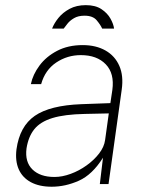

<svg xmlns="http://www.w3.org/2000/svg" viewBox="-20 -698 570 728"><path d="M176 10Q129 10 97 -7.2Q65 -24.5 51 -56.2Q37 -88 42.5 -132Q54.5 -219 112 -258.8Q169.5 -298.5 288.5 -303L398.5 -307L406 -357Q414.5 -419.5 381 -454.2Q347.5 -489 286.5 -489Q235 -489 193 -460.8Q151 -432.5 136 -379H97Q104.5 -415.5 129.8 -449.5Q155 -483.5 196.5 -505.2Q238 -527 293.5 -527Q344 -527 380 -506.5Q416 -486 432.5 -448.2Q449 -410.5 441.5 -358L391.5 0H358.5L370.5 -100Q330 -35.5 279 -12.8Q228 10 176 10ZM186.5 -27Q216 -27 248 -38.8Q280 -50.5 308.2 -70.8Q336.5 -91 355.8 -116Q375 -141 378.5 -167L392.5 -268L301 -266Q225 -264.5 179 -250.5Q133 -236.5 110.2 -208.2Q87.5 -180 80.5 -135Q74 -84 103 -55.5Q132 -27 186.5 -27ZM177.5 -589.5Q185 -609.5 201.5 -630Q218 -650.5 244 -664.5Q270 -678.5 305.5 -678.5Q342 -678.5 364.8 -663.2Q387.5 -648 399 -627.2Q410.5 -606.5 412.5 -589.5H367.5Q361 -604 346.5 -621.2Q332 -638.5 300.5 -638.5Q276.5 -638.5 260.8 -629.2Q245 -620 235.8 -608.2Q226.5 -596.5 221.5 -589.5Z"/></svg>

Font: Public Sans Thin
Style: Italic
Weight: 100
Italic angle: -8°
Designer: The Public Sans project authors (U.S. Web Design System). Libre Franklin designed by Pablo Impallari and Rodrigo Fuenzal
Version: Version 2.000